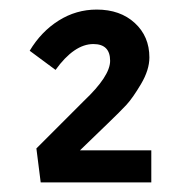

<svg xmlns="http://www.w3.org/2000/svg" viewBox="-20 -799 386 401"><path d="M65 -418 56 -489 155 -588Q210 -640 210 -672Q210 -707 175 -707Q135 -707 96 -653L42 -693Q66 -733 102.5 -756Q139 -779 182 -779Q231 -779 261.5 -751Q292 -723 292 -679Q292 -653 274.5 -623.5Q257 -594 244 -580Q231 -566 205 -541L147 -485H296V-418Z"/></svg>

Font: Easer Grotesk
Style: Regular
Weight: 400
Designer: Boardeaser, Bonnie Shaver-Troup, Thomas Jockin
Foundry: Lexend
Version: Version 1.008;Glyphs 3.1.2 (3151)